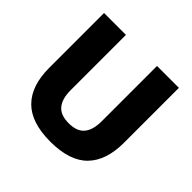

<svg xmlns="http://www.w3.org/2000/svg" viewBox="-165 -799 974 974"><g transform="rotate(45 321.5 -312.0)"><path d="M321.5 15.5Q184.5 15.5 118.8 -50.8Q53 -117 53 -245V-639H210V-242Q210 -180 236.8 -148.2Q263.5 -116.5 321.5 -116.5Q380 -116.5 406.5 -148.2Q433 -180 433 -242V-639H590V-245Q590 -117 524.8 -50.8Q459.5 15.5 321.5 15.5Z"/></g></svg>

Font: Anek Latin
Style: Bold
Weight: 700
Designer: Yesha Goshar
Foundry: Ek Type
Version: Version 1.003